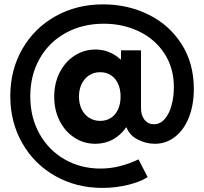

<svg xmlns="http://www.w3.org/2000/svg" viewBox="-20 -748 958 901"><path d="M28.3 -296.9Q28.3 -419.9 84.7 -518.1Q141.1 -616.2 240.5 -671.9Q339.8 -727.5 463.9 -727.5Q580.1 -727.5 677.5 -679.2Q774.9 -630.9 832.3 -540.8Q889.6 -450.7 889.6 -331.1Q889.6 -256.3 866.7 -197.8Q843.8 -139.2 801.8 -106.2Q759.8 -73.2 706.1 -73.2Q663.1 -73.7 625.2 -93.8Q587.4 -113.8 574.2 -149.4H571.3Q546.4 -113.8 510.3 -93.8Q474.1 -73.7 428.7 -73.2Q373 -73.2 328.9 -102.3Q284.7 -131.3 259.5 -181.6Q234.4 -231.9 234.4 -293.9Q234.4 -357.9 260.3 -408.4Q286.1 -459 330.6 -487.3Q375 -515.6 427.7 -515.6Q461.9 -515.6 491.9 -503.4Q522 -491.2 545.9 -468.8H547.9V-511.7H641.6V-242.2Q641.6 -206.5 658.2 -185.8Q674.8 -165 702.1 -165Q731.9 -165 753.2 -189.7Q774.4 -214.4 785.2 -254.4Q795.9 -294.4 795.9 -338.9Q795.9 -429.2 751.7 -496.8Q707.5 -564.5 632.3 -600.6Q557.1 -636.7 466.8 -636.7Q367.2 -636.7 288.6 -593.5Q210 -550.3 166 -472.7Q122.1 -395 122.1 -295.9Q122.1 -197.8 165 -120.6Q208 -43.5 283.2 -0.2Q358.4 43 451.2 43Q497.6 43 541.3 32Q585 21 629.9 0L672.9 83Q639.6 105 581.5 119.4Q523.4 133.8 460 133.8Q338.4 133.8 239.7 78.1Q141.1 22.5 84.7 -75.9Q28.3 -174.3 28.3 -296.9ZM545.9 -294.9Q545.9 -329.6 533.9 -355.2Q522 -380.9 500.5 -395Q479 -409.2 450.2 -409.2Q420.4 -409.2 397.9 -394.3Q375.5 -379.4 363 -353.5Q350.6 -327.6 350.6 -294.9Q350.6 -261.7 363 -235.8Q375.5 -210 398.2 -195.3Q420.9 -180.7 450.2 -180.7Q478.5 -180.7 500.2 -194.6Q522 -208.5 533.9 -234.6Q545.9 -260.7 545.9 -294.9Z"/></svg>

Font: Reddit Sans Fudge
Style: Bold
Weight: 700
Designer: Stephen Hutchings
Foundry: Reddit
Version: Version 1.013